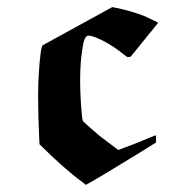

<svg xmlns="http://www.w3.org/2000/svg" viewBox="-20 -493 504 539"><path d="M100 -366 295 -473 311 -470Q352 -461 385 -448Q424 -430 424 -429L347 -334L342 -333H337L325 -342Q284 -375 243 -390Q234 -393 228 -393Q216 -393 211 -354Q205 -316 205 -269Q205 -225 209 -180Q211 -155 213 -153Q216 -149 259 -112Q262 -110 312 -72L365 -92Q414 -113 418 -113V-93L365 -60Q251 10 221 26L211 18Q158 -21 91 -88L90 -107Q87 -167 87 -225Q87 -258 89 -288Q94 -363 100 -366Z"/></svg>

Font: MathJax_Fraktur
Style: Bold
Weight: 700
Version: Version 1.1